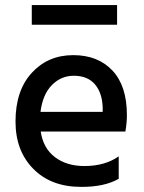

<svg xmlns="http://www.w3.org/2000/svg" viewBox="-20 -730 565 755"><path d="M383.8 -290H139.2Q147.9 -358.9 184.1 -395.5Q220.2 -432.1 270 -432.1Q324.2 -432.1 353 -398.7Q381.8 -365.2 383.8 -308.1ZM446.8 -115.2Q392.6 -77.1 312 -77.1Q242.2 -77.1 196 -112.1Q149.9 -147 140.1 -212.9H473.1Q479 -247.1 479 -277.8Q479 -392.1 422.1 -452.6Q365.2 -513.2 268.1 -513.2Q168.9 -513.2 105 -443.6Q41 -374 41 -252Q41 -137.2 110.8 -66.2Q180.7 4.9 298.8 4.9Q390.6 5.4 446.8 -26.9ZM440.4 -632.8V-710H105V-632.8Z"/></svg>

Font: FAU Chimera Medium
Style: Regular
Weight: 500
Version: Version 1.002;hotconv 1.0.117;makeotfexe 2.5.65602